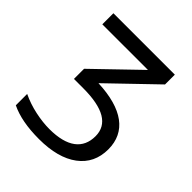

<svg xmlns="http://www.w3.org/2000/svg" viewBox="-199 -843 981 981"><g transform="rotate(45 292.0 -352.0)"><path d="M499 -643.1V-713.9H55.2V-633.8H384.8L149.9 -407.2V-334H216.8C362.3 -334 435.1 -291 435.1 -205.1C435.1 -114.7 371.6 -64 242.2 -64C210.4 -64 175.8 -67.9 139.2 -75.7C102.5 -83.5 67.9 -95.2 35.2 -110.8V-28.8C88.4 -2.9 156.7 9.8 241.2 9.8C332 9.8 402.8 -9.3 453.1 -46.9C503.4 -84.5 528.8 -136.7 528.8 -204.1C528.8 -329.6 433.6 -399.9 253.9 -407.2Z"/></g></svg>

Font: Noto Reveo Sans
Style: Regular
Weight: 400
Designer: Monotype Design team
Foundry: Monotype Imaging Inc.
Version: Version 1.04